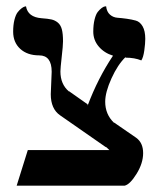

<svg xmlns="http://www.w3.org/2000/svg" viewBox="-20 -586 520 613"><path d="M344.2 -194.8 415 -146Q437 -129.9 437 -97.2Q437 -64.9 416 -31Q395 2.9 377.9 6.8H33.2L68.8 -106.9H329.1Q320.8 -115.2 317.9 -117.2V-116.2Q293.9 -133.3 244.9 -167Q195.8 -200.7 171.9 -217.8Q142.1 -238.3 142.1 -285.2L145 -356.9Q145 -409.2 105 -409.2Q67.4 -409.2 44.7 -429.9Q22 -450.7 22 -484.9Q22 -506.3 26.1 -522.7Q30.3 -539.1 36.4 -546.9Q42.5 -554.7 48.6 -559.3Q54.7 -564 58.6 -564.9L63 -565.9Q68.8 -531.2 112.8 -527.8Q132.8 -526.4 144 -523.9Q155.3 -521.5 164.6 -513.9Q173.8 -506.3 177.5 -492.2Q181.2 -478 181.2 -454.1Q181.2 -440.4 177 -404.1Q172.9 -367.7 172.9 -357.9Q172.9 -316.9 200.2 -293.9V-294.9L259.8 -252.9V-249Q293 -336.9 340.8 -408.2Q312.5 -417 295.2 -437.5Q277.8 -458 277.8 -484.9Q277.8 -507.3 282 -523.9Q286.1 -540.5 292.2 -548.1Q298.3 -555.7 304.4 -560.3Q310.5 -564.9 314.5 -565.4L318.8 -565.9Q320.8 -548.3 331.1 -539.3Q341.3 -530.3 355.2 -529.3Q369.1 -528.3 384.8 -526.1Q400.4 -523.9 413.6 -520.3Q426.8 -516.6 435.3 -502Q443.8 -487.3 443.8 -461.9Q443.8 -447.3 440.7 -424.8Q437.5 -402.3 431.2 -393.1Q409.7 -401.9 380.9 -401.9V-403.8Q356 -379.9 335.9 -335.7Q315.9 -291.5 315.9 -261.2Q315.9 -220.7 344.2 -193.8Z"/></svg>

Font: Linear Smooth Low Contrast
Style: Regular
Weight: 500
Designer: Philipp H. Poll, Flanker
Foundry: Philipp H. Poll, reworked by Flanker
Version: Version 1.010 | FøM Fix